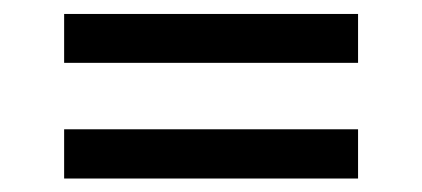

<svg xmlns="http://www.w3.org/2000/svg" viewBox="-20 -478 620 282"><path d="M74.2 -457.5H505.9V-385.7H74.2ZM74.2 -288.1H505.9V-215.8H74.2Z"/></svg>

Font: Lato-Medium
Style: Regular
Weight: 500
Designer: Lukasz Dziedzic
Foundry: tyPoland Lukasz Dziedzic
Version: Version 2.006; 2014-01-15